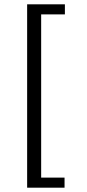

<svg xmlns="http://www.w3.org/2000/svg" viewBox="-20 -770 402 890"><path d="M105.8 100V-750H280.8V-703.3H170.8V53.3H279.2V100Z"/></svg>

Font: Boon
Style: Regular
Weight: 400
Designer: Sungsit Sawaiwan
Foundry: FontUni
Version: Version 3.0